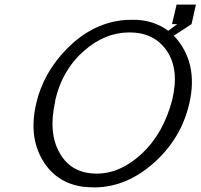

<svg xmlns="http://www.w3.org/2000/svg" viewBox="-20 -797 872 835"><path d="M137 -345Q168 -481 272 -586Q376 -691 505 -708Q523 -711 559 -711Q647 -711 712 -663Q718 -668 731 -677.5Q744 -687 751 -692H728L748 -777H832L813 -692L736 -642Q845 -525 803 -346Q768 -195 650 -89.5Q532 16 394 18Q366 18 340 15Q222 -2 163.5 -103.5Q105 -205 137 -345ZM220 -360V-356Q189 -218 240 -131Q290 -42 401 -42Q504 -42 597.5 -129.5Q691 -217 729 -363Q761 -497 704 -578Q649 -656 543 -656Q435 -656 342.5 -573.5Q250 -491 220 -360Z"/></svg>

Font: Coval
Style: ExtraLight Italic
Weight: 200
Foundry: Context Ltd
Version: Version 001.000